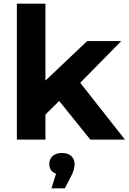

<svg xmlns="http://www.w3.org/2000/svg" viewBox="-20 -762 702 1048"><path d="M303 -211 228 -137V0H72V-742H228V-322L456 -538H642L418 -310L662 0H473ZM387 133Q387 164 369 198L334 266H261L286 186Q268 180 258.5 166.5Q249 153 249 133Q249 106 267.5 89.5Q286 73 318 73Q350 73 368.5 89.5Q387 106 387 133Z"/></svg>

Font: CMG Sans
Style: Bold
Weight: 700
Designer: Julieta Ulanovsky
Foundry: Julieta Ulanovsky
Version: Version 7.200